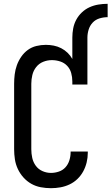

<svg xmlns="http://www.w3.org/2000/svg" viewBox="-20 -978 584 1006"><path d="M359 -781Q359 -805 363.5 -829Q368 -853 379.5 -874.5Q391 -896 409 -913Q427 -930 449 -940Q471 -950 495 -954Q519 -958 544 -958V-888Q522 -888 501 -881.5Q480 -875 465.5 -859.5Q451 -844 444.5 -823Q438 -802 438 -781ZM247 8Q220 8 193.5 3Q167 -2 144 -15Q121 -28 103 -48Q85 -68 73.5 -92.5Q62 -117 58 -143.5Q54 -170 54 -196V-539Q54 -563 57 -588Q60 -613 68.5 -636.5Q77 -660 91.5 -681Q106 -702 126 -716.5Q146 -731 170.5 -737Q195 -743 220 -743Q241 -743 261.5 -739Q282 -735 300.5 -725.5Q319 -716 334 -701.5Q349 -687 359 -669V-781H438V-535H359V-551Q359 -574 353 -595.5Q347 -617 332 -633Q317 -649 295.5 -656Q274 -663 252 -663Q228 -663 206 -654Q184 -645 169.5 -626.5Q155 -608 149.5 -585Q144 -562 144 -539V-196Q144 -173 149 -150.5Q154 -128 167.5 -109.5Q181 -91 202.5 -81.5Q224 -72 247 -72Q268 -72 288.5 -79Q309 -86 323 -101.5Q337 -117 343.5 -138Q350 -159 350 -180V-184H440V-177Q440 -152 434 -127Q428 -102 416 -80Q404 -58 386 -40.5Q368 -23 345 -12Q322 -1 297 3.5Q272 8 247 8Z"/></svg>

Font: Iosevka Term Curly Medium
Style: Regular
Weight: 500
Designer: Belleve Invis
Foundry: Belleve Invis
Version: Version 32.3.0